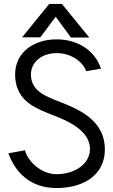

<svg xmlns="http://www.w3.org/2000/svg" viewBox="-20 -927 567 961"><path d="M426.8 -739.3 290 -907.2H226.1L90.8 -740.2H181.6L258.8 -843.3L335 -739.3ZM22 -159.7C56.6 -64.5 130.9 14.2 263.2 14.2C395 14.2 504.9 -48.3 504.9 -179.7C504.9 -312.5 394.5 -369.1 316.4 -402.3C229 -439.5 134.8 -459 134.8 -554.7C134.8 -615.2 188 -661.1 263.2 -661.1C340.8 -661.1 397.5 -613.3 411.1 -570.8L485.4 -583C460 -664.1 379.9 -730 263.2 -730C148.9 -730 55.7 -664.6 55.7 -554.7C55.7 -434.1 141.1 -393.1 211.9 -363.8C274.4 -337.9 430.2 -291.5 430.2 -181.2C430.2 -104.5 352.1 -55.2 263.2 -55.2C183.6 -55.2 117.2 -123 105 -174.8Z"/></svg>

Font: Tuffy
Style: Regular
Weight: 500
Designer: Thatcher Ulrich, Karoly Barta and Michael Everson
Version: Version 001.270